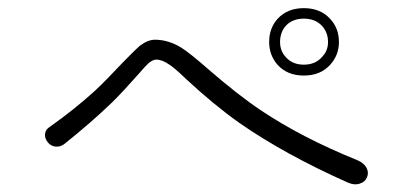

<svg xmlns="http://www.w3.org/2000/svg" viewBox="-20 -660 1040 481"><path d="M105.5 -342.8Q93.8 -335.9 92.8 -324.2Q91.8 -313.5 99.6 -303.7Q106.4 -294.9 117.2 -293Q129.9 -291 140.6 -298.8Q208 -352.5 261.7 -404.3Q291 -433.6 327.1 -474.6Q345.7 -496.1 352.5 -502Q363.3 -510.7 371.1 -510.7Q386.7 -510.7 404.3 -498Q417 -490.2 446.3 -461.9Q515.6 -397.5 579.1 -352.5Q692.4 -273.4 852.5 -202.1Q869.1 -195.3 881.8 -200.2Q894.5 -204.1 899.4 -215.8Q904.3 -227.5 898.4 -239.3Q891.6 -252 875 -258.8Q737.3 -314.5 634.8 -382.8Q576.2 -421.9 501 -487.3Q454.1 -528.3 433.6 -541Q401.4 -560.5 368.2 -560.5Q350.6 -560.5 331.1 -545.9Q318.4 -535.2 287.1 -502.9Q246.1 -459 216.8 -431.6Q165 -384.8 105.5 -342.8ZM741.2 -613.3Q769.5 -613.3 786.1 -595.7Q801.8 -579.1 801.8 -554.7Q801.8 -532.2 786.1 -516.6Q769.5 -498 741.2 -498Q712.9 -498 696.3 -516.6Q681.6 -532.2 681.6 -554.7Q681.6 -579.1 696.3 -595.7Q712.9 -613.3 741.2 -613.3ZM741.2 -639.6Q700.2 -639.6 675.8 -613.3Q654.3 -589.8 654.3 -554.7Q654.3 -521.5 675.8 -497.1Q700.2 -470.7 741.2 -470.7Q782.2 -470.7 806.6 -497.1Q829.1 -521.5 829.1 -554.7Q829.1 -589.8 806.6 -613.3Q782.2 -639.6 741.2 -639.6Z"/></svg>

Font: Gulim
Style: Regular
Weight: 400
Version: Version 2.21